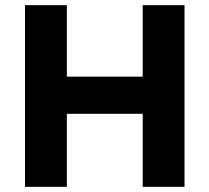

<svg xmlns="http://www.w3.org/2000/svg" viewBox="-20 -724 811 744"><path d="M239 -704V-427H533V-704H695V0H533V-283H239V0H77V-704Z"/></svg>

Font: Prodigy Sans
Style: Bold
Weight: 700
Designer: Wei Huang
Foundry: Wei Huang
Version: Version 1.003; ttfautohint (v1.8.3)